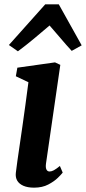

<svg xmlns="http://www.w3.org/2000/svg" viewBox="-20 -855 396 885"><path d="M137 10Q108 10 88.2 1.5Q68.5 -7 59.5 -22.2Q50.5 -37.5 53 -58.5Q55.5 -81 60.2 -113.5Q65 -146 70.8 -186.5Q76.5 -227 83.5 -274Q90.5 -321 97.2 -372Q104 -423 111 -476L53 -503.5L60 -543L233.5 -567.5L258 -556L192 -101Q189.5 -83 194 -73.8Q198.5 -64.5 208.5 -64.5Q217.5 -64.5 228.2 -70.2Q239 -76 256 -90L269 -59.5Q263.5 -52 246.8 -35.5Q230 -19 202.5 -4.5Q175 10 137 10ZM62.5 -618.5 21 -647.5 188.5 -835H251L356.5 -646L310.5 -620.5Q285 -648 259.8 -678Q234.5 -708 208.5 -737.5Q173 -707 136.2 -676.5Q99.5 -646 62.5 -618.5Z"/></svg>

Font: Merriweather
Style: Bold Italic
Weight: 700
Italic angle: -7.8°
Version: Version 2.101